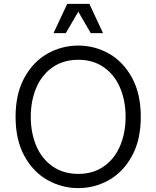

<svg xmlns="http://www.w3.org/2000/svg" viewBox="-20 -950 803 986"><path d="M60 -350Q60 -469 105.5 -551.5Q151 -634 224.5 -675Q298 -716 382 -716Q466 -716 539 -675Q612 -634 657.5 -551.5Q703 -469 703 -350Q703 -231 657.5 -148.5Q612 -66 539 -25Q466 16 382 16Q298 16 224.5 -25Q151 -66 105.5 -148.5Q60 -231 60 -350ZM625 -350Q625 -432 597 -498.5Q569 -565 514 -604Q459 -643 382 -643Q305 -643 249.5 -604Q194 -565 166 -498.5Q138 -432 138 -350Q138 -268 166 -201.5Q194 -135 249.5 -96Q305 -57 382 -57Q459 -57 514 -96Q569 -135 597 -201.5Q625 -268 625 -350ZM325 -930H439L509 -780H446L382 -890L318 -780H255Z"/></svg>

Font: Uncut Sans VF
Style: Regular
Weight: 400
Designer: Kasper Nordkvist
Foundry: Uncut Type
Version: Version 1.100;FEAKit 1.0